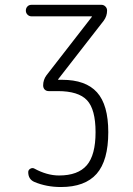

<svg xmlns="http://www.w3.org/2000/svg" viewBox="-20 -750 540 780"><path d="M108.4 -683.6Q98.6 -683.6 91.8 -690.4Q85 -697.3 85 -707Q85 -716.8 91.3 -723.6Q97.7 -730.5 108.4 -730.5H391.6Q401.4 -730.5 408.2 -723.6Q415 -716.8 415 -707Q415 -684.6 401.4 -666L216.8 -428.7Q216.8 -427.7 216.3 -427.7Q215.8 -427.7 215.8 -426.8Q215.8 -425.8 216.8 -425.8H232.4Q328.1 -425.8 374 -375Q419.9 -324.2 419.9 -212.9Q419.9 -97.7 372.6 -43.9Q325.2 9.8 227.5 9.8Q168.9 9.8 120.1 -10.7Q94.7 -21.5 94.7 -50.8Q94.7 -59.6 103 -64.5Q111.3 -69.3 119.1 -65.4Q170.9 -37.1 219.7 -37.1Q296.9 -37.1 332.5 -78.6Q368.2 -120.1 368.2 -212.9Q368.2 -305.7 333.5 -342.8Q298.8 -379.9 214.8 -379.9H177.7Q168 -379.9 161.6 -386.2Q155.3 -392.6 155.3 -403.3Q155.3 -425.8 168.9 -444.3L352.5 -680.7Q352.5 -681.6 353 -681.6Q353.5 -681.6 353.5 -682.6Q353.5 -683.6 352.5 -683.6Z"/></svg>

Font: Rounded Mgen+ 1m light
Style: Regular
Weight: 200
Designer: [Source Han Sans]
Ryoko NISHIZUKA  (kana & ideographs); Paul D. Hunt (Latin, Greek & Cyrillic); Wenlong ZHANG  (bopomofo
Version: Version 1.059.20150602